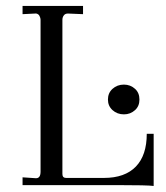

<svg xmlns="http://www.w3.org/2000/svg" viewBox="-20 -617 554 640"><path d="M55.2 -25.9 100.1 -22.9Q115.2 -22.9 115.2 -44.9V-550.8Q115.2 -558.1 109.9 -566.9Q103.5 -573.2 96.2 -571.8L55.2 -569.8V-597.2H256.8V-569.8L208 -571.8H206.1Q197.3 -571.8 192.9 -565.9Q188 -559.6 188 -550.8V-37.1Q188 -23.9 200.2 -23.9H326.2Q396.5 -23.9 433.1 -62Q469.2 -99.6 469.2 -170.9H492.2V2.9Q473.6 0 368.2 0H55.2ZM339.8 -285.2Q339.8 -307.1 355 -320.8Q370.6 -335 393.1 -335Q414.6 -335 430.2 -320.8Q444.8 -307.6 444.8 -285.2Q444.8 -263.2 430.2 -250Q414.6 -235.8 393.1 -235.8Q370.6 -235.8 355 -250Q339.8 -263.7 339.8 -285.2Z"/></svg>

Font: Unna Light
Style: Regular
Weight: 300
Designer: Jorge de Buen Unna
Foundry: Omnibus-Type
Version: Version 2.007;PS 002.007;hotconv 1.0.88;makeotf.lib2.5.64775